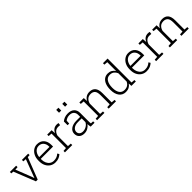

<svg xmlns="http://www.w3.org/2000/svg" viewBox="411 -2398 4043 4043"><g transform="rotate(-45 2433.0 -376.0)"><path d="M267.6 0 75.7 -481.9 19.5 -485.4V-528.3H205.6V-485.4L136.2 -481L272.9 -132.3L292.5 -74.2H295.4L316.4 -132.3L448.7 -481L378.4 -485.4V-528.3H564.5V-485.4L507.3 -481.9L320.3 0Z M844.2 10.3Q776.4 10.3 724.6 -22.7Q672.9 -55.7 643.6 -114Q614.3 -172.4 614.3 -248.5V-275.4Q614.3 -351.1 643.6 -410.4Q672.9 -469.7 722.9 -503.9Q772.9 -538.1 834.5 -538.1Q931.6 -538.1 986.3 -476.8Q1041 -415.5 1041 -313V-263.2H674.8L673.8 -241.7Q674.3 -183.1 695.6 -137.2Q716.8 -91.3 755.1 -64.9Q793.5 -38.6 844.2 -38.6Q894 -38.6 931.9 -54.2Q969.7 -69.8 998.5 -97.7L1023.4 -57.6Q993.2 -27.8 949.2 -8.8Q905.3 10.3 844.2 10.3ZM678.7 -312H982.4V-326.7Q982.4 -396.5 943.1 -442.6Q903.8 -488.8 834.5 -488.8Q792.5 -488.8 758.8 -466.1Q725.1 -443.4 703.9 -404.1Q682.6 -364.7 677.7 -314.9Z M1131.3 0V-42.5L1210.9 -48.8V-479L1131.3 -485.4V-528.3H1262.2L1268.6 -447.8L1269 -433.6Q1291.5 -482.9 1330.1 -510.5Q1368.7 -538.1 1422.4 -538.1Q1435.5 -538.1 1450.4 -535.9Q1465.3 -533.7 1472.2 -531.2L1464.8 -477.5L1410.6 -481Q1354.5 -481.9 1318.8 -448.2Q1283.2 -414.6 1269.5 -359.4V-48.8L1349.1 -42.5V0Z M1705.6 10.3Q1630.4 10.3 1587.9 -29.8Q1545.4 -69.8 1545.4 -138.2Q1545.4 -211.4 1607.7 -256.6Q1669.9 -301.8 1777.3 -301.8H1886.7V-362.3Q1886.7 -419.9 1852.5 -454.6Q1818.4 -489.3 1750.5 -489.3Q1711.9 -489.3 1681.4 -476.8Q1650.9 -464.4 1628.4 -445.3L1623.5 -364.7H1575.2V-475.1Q1609.4 -504.9 1652.8 -521.5Q1696.3 -538.1 1751.5 -538.1Q1844.7 -538.1 1895 -491.2Q1945.3 -444.3 1945.3 -361.3V-106.4Q1945.3 -90.8 1946.3 -75.4Q1947.3 -60.1 1949.7 -44.9L2012.7 -42.5V0H1897.5Q1892.1 -28.8 1889.6 -46.4Q1887.2 -64 1886.7 -85.9Q1857.9 -43.5 1810.5 -16.6Q1763.2 10.3 1705.6 10.3ZM1712.4 -41Q1766.6 -41 1815.2 -69.6Q1863.8 -98.1 1886.7 -145.5V-256.8H1776.9Q1695.8 -256.8 1649.9 -221.9Q1604 -187 1604 -136.2Q1604 -93.8 1633.1 -67.4Q1662.1 -41 1712.4 -41ZM1813 -677.7V-761.7H1878.4V-677.7ZM1633.3 -677.7V-761.7H1699.2V-677.7Z M2088.9 0V-42.5L2168.5 -48.8V-479L2088.9 -485.4V-528.3H2220.2L2225.1 -433.6Q2250.5 -483.4 2293.5 -510.7Q2336.4 -538.1 2396 -538.1Q2481.9 -538.1 2526.9 -485.6Q2571.8 -433.1 2571.8 -321.3V-48.8L2651.4 -42.5V0H2433.6V-42.5L2513.2 -48.8V-320.8Q2513.2 -412.6 2479.5 -450.2Q2445.8 -487.8 2383.3 -487.8Q2317.9 -487.8 2279.8 -451.2Q2241.7 -414.6 2227.1 -355.5V-48.8L2306.6 -42.5V0Z M2940.4 10.3Q2845.7 10.3 2792.2 -60.5Q2738.8 -131.3 2738.8 -249.5V-259.8Q2738.8 -344.2 2762.9 -406.7Q2787.1 -469.2 2832.3 -503.7Q2877.4 -538.1 2941.4 -538.1Q2996.6 -538.1 3037.4 -514.6Q3078.1 -491.2 3104.5 -449.2V-712.4L3024.9 -718.8V-761.7H3163.1V-48.8L3242.7 -42.5V0H3110.8L3106.4 -74.7Q3080.6 -34.2 3038.8 -12Q2997.1 10.3 2940.4 10.3ZM2951.2 -40Q3008.3 -40 3046.4 -65.9Q3084.5 -91.8 3104.5 -136.2V-382.8Q3085.4 -428.7 3048.8 -458.3Q3012.2 -487.8 2952.1 -487.8Q2875.5 -487.8 2836.7 -424.6Q2797.9 -361.3 2797.9 -259.8V-249.5Q2797.9 -154.3 2836.2 -97.2Q2874.5 -40 2951.2 -40Z M3560.1 10.3Q3492.2 10.3 3440.4 -22.7Q3388.7 -55.7 3359.4 -114Q3330.1 -172.4 3330.1 -248.5V-275.4Q3330.1 -351.1 3359.4 -410.4Q3388.7 -469.7 3438.7 -503.9Q3488.8 -538.1 3550.3 -538.1Q3647.5 -538.1 3702.1 -476.8Q3756.8 -415.5 3756.8 -313V-263.2H3390.6L3389.6 -241.7Q3390.1 -183.1 3411.4 -137.2Q3432.6 -91.3 3470.9 -64.9Q3509.3 -38.6 3560.1 -38.6Q3609.9 -38.6 3647.7 -54.2Q3685.5 -69.8 3714.4 -97.7L3739.3 -57.6Q3709 -27.8 3665 -8.8Q3621.1 10.3 3560.1 10.3ZM3394.5 -312H3698.2V-326.7Q3698.2 -396.5 3658.9 -442.6Q3619.6 -488.8 3550.3 -488.8Q3508.3 -488.8 3474.6 -466.1Q3440.9 -443.4 3419.7 -404.1Q3398.4 -364.7 3393.6 -314.9Z M3847.2 0V-42.5L3926.8 -48.8V-479L3847.2 -485.4V-528.3H3978L3984.4 -447.8L3984.9 -433.6Q4007.3 -482.9 4045.9 -510.5Q4084.5 -538.1 4138.2 -538.1Q4151.4 -538.1 4166.3 -535.9Q4181.2 -533.7 4188 -531.2L4180.7 -477.5L4126.5 -481Q4070.3 -481.9 4034.7 -448.2Q3999 -414.6 3985.4 -359.4V-48.8L4064.9 -42.5V0Z M4256.3 0V-42.5L4335.9 -48.8V-479L4256.3 -485.4V-528.3H4387.7L4392.6 -433.6Q4418 -483.4 4460.9 -510.7Q4503.9 -538.1 4563.5 -538.1Q4649.4 -538.1 4694.3 -485.6Q4739.3 -433.1 4739.3 -321.3V-48.8L4818.8 -42.5V0H4601.1V-42.5L4680.7 -48.8V-320.8Q4680.7 -412.6 4647 -450.2Q4613.3 -487.8 4550.8 -487.8Q4485.4 -487.8 4447.3 -451.2Q4409.2 -414.6 4394.5 -355.5V-48.8L4474.1 -42.5V0Z"/></g></svg>

Font: Roboto Slab Light
Style: Regular
Weight: 300
Designer: Google
Version: Version 2.000; ttfautohint (v1.8.1.43-b0c9)